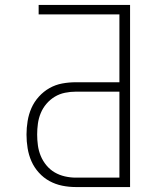

<svg xmlns="http://www.w3.org/2000/svg" viewBox="-20 -755 640 775"><path d="M286 0Q258 0 231 -5.5Q204 -11 180 -24Q156 -37 137 -58Q118 -79 107 -104Q96 -129 91.5 -156.5Q87 -184 87 -212Q87 -239 91.5 -266.5Q96 -294 107 -319Q118 -344 137 -365Q156 -386 180 -399.5Q204 -413 231 -418Q258 -423 286 -423H462V-697H136V-735H505V0ZM286 -38H462V-385H286Q264 -385 242 -380.5Q220 -376 201 -364.5Q182 -353 167.5 -336Q153 -319 144.5 -298.5Q136 -278 133 -256Q130 -234 130 -212Q130 -190 133 -168Q136 -146 144.5 -125.5Q153 -105 167.5 -87.5Q182 -70 201 -59Q220 -48 242 -43Q264 -38 286 -38Z"/></svg>

Font: Zed Sans Extralight Extended
Style: Regular
Weight: 200
Width: 7
Designer: Belleve Invis
Foundry: Belleve Invis
Version: Version 1.0.0; ttfautohint (v1.8.4)